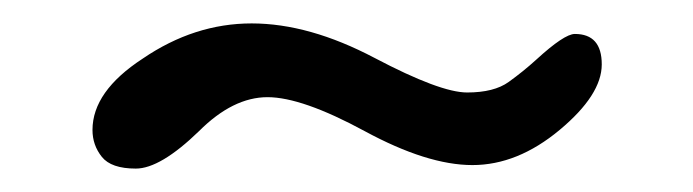

<svg xmlns="http://www.w3.org/2000/svg" viewBox="-20 -349 592 164"><path d="M59 -238Q59 -271 102 -299Q146 -329 195 -329Q244 -329 300 -299.5Q356 -270 379 -270Q402 -270 414.5 -279Q427 -288 438 -298Q462 -320 471 -320Q494 -320 494 -294Q494 -268 458 -238Q422 -208 383.5 -208Q345 -208 291.5 -237Q238 -266 208.5 -266Q179 -266 150 -237Q117 -205 96 -205Q75 -205 67 -215Q59 -225 59 -238Z"/></svg>

Font: Delius Swash Caps
Style: Regular
Weight: 400
Designer: Natalia Raices
Foundry: Natalia Raices
Version: Version 1.002